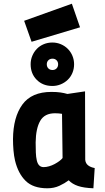

<svg xmlns="http://www.w3.org/2000/svg" viewBox="-20 -1004 568 1034"><path d="M367 -984 411 -857 150 -779 110 -892ZM145 -658Q145 -682 154 -703.5Q163 -725 178.5 -741Q194 -757 215.5 -766Q237 -775 262 -775Q286 -775 307.5 -766Q329 -757 345 -741Q361 -725 370 -703.5Q379 -682 379 -658Q379 -633 370 -611.5Q361 -590 345 -574.5Q329 -559 307.5 -550Q286 -541 262 -541Q211 -541 178 -574Q145 -607 145 -658ZM232 -658Q232 -644 240.5 -635.5Q249 -627 263 -627Q276 -627 284.5 -635.5Q293 -644 293 -658Q293 -671 284.5 -679.5Q276 -688 263 -688Q249 -688 240.5 -679.5Q232 -671 232 -658ZM439 -143Q441 -124 454.5 -113.5Q468 -103 490 -99L483 10Q431 8 400 -2.5Q369 -13 350 -33Q329 -17 300 -3.5Q271 10 235 10Q159 10 118.5 -29.5Q78 -69 61 -139Q55 -165 52.5 -195Q50 -225 50 -255Q51 -373 100.5 -441Q150 -509 257 -509Q286 -509 306 -506Q326 -503 343 -498L438 -512ZM215 -104Q229 -104 244.5 -108.5Q260 -113 274 -120.5Q288 -128 299.5 -136.5Q311 -145 317 -153L314 -391Q296 -394 276 -394Q220 -394 196.5 -353Q173 -312 172 -237Q172 -207 173 -182.5Q174 -158 178 -141Q186 -104 215 -104Z"/></svg>

Font: Panefresco 999wt
Style: Regular
Weight: 900
Version: Version 1.001